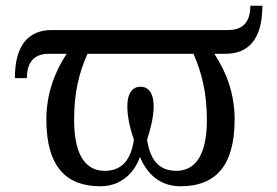

<svg xmlns="http://www.w3.org/2000/svg" viewBox="-20 -641 969 671"><path d="M331 10C400 10 449 -34 469 -93C494 -32 540 10 611 10C727 10 800 -54 800 -224C800 -313 771 -390 729 -453H768C845 -453 897 -500 897 -621H855C855 -574 837 -536 778 -536H161C84 -536 32 -489 32 -368H74C74 -415 92 -453 151 -453H213C171 -390 142 -312 142 -224C142 -54 215 10 331 10ZM346 -44C288 -44 239 -86 239 -222C239 -316 256 -388 286 -453H656C685 -388 703 -316 703 -222C703 -86 654 -44 596 -44C532 -44 504 -87 494 -153C503 -180 517 -228 517 -269C517 -318 497 -338 471 -338C445 -338 425 -318 425 -269C425 -228 438 -180 448 -153C438 -87 410 -44 346 -44Z"/></svg>

Font: Noto Serif Thai
Style: Regular
Weight: 400
Designer: Monotype Design Team
Foundry: Monotype Imaging Inc.
Version: Version 1.901